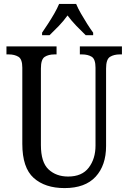

<svg xmlns="http://www.w3.org/2000/svg" viewBox="-20 -951 656 981"><path d="M310 10Q210 10 152 -42Q94 -94 94 -216V-605Q94 -649 74 -661Q54 -673 25 -673H13V-714H269V-673H258Q228 -673 208.5 -660.5Q189 -648 189 -601V-210Q189 -122 228 -85.5Q267 -49 328 -49Q399 -49 433.5 -94.5Q468 -140 468 -207V-605Q468 -649 448.5 -661Q429 -673 399 -673H388V-714H603V-673H592Q562 -673 542 -660.5Q522 -648 522 -601V-205Q522 -106 468.5 -48Q415 10 310 10ZM195 -784Q208 -803 225 -829Q242 -855 257.5 -882Q273 -909 282 -931H369Q378 -909 393.5 -882Q409 -855 425.5 -829Q442 -803 456 -784V-771H418Q395 -793 370 -819Q345 -845 325 -872Q306 -845 281 -819Q256 -793 233 -771H195Z"/></svg>

Font: Noto Serif Thai Condensed
Style: Regular
Weight: 400
Width: 3
Designer: Monotype Design Team
Foundry: Monotype Imaging Inc.
Version: Version 2.002; ttfautohint (v1.8.4.7-5d5b)